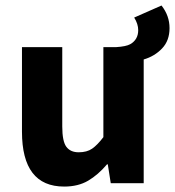

<svg xmlns="http://www.w3.org/2000/svg" viewBox="-20 -668 638 700"><path d="M503.9 -451.2V0H383.8L373 -68.8H370.1Q337.9 -30.8 301.5 -9.3Q265.1 12.2 213.9 12.2Q60.1 12.2 60.1 -188V-496.1H207V-207Q207 -152.8 221.9 -132.8Q236.8 -112.8 266.8 -112.8Q296.9 -112.8 315.9 -126Q335 -139.2 356.9 -168V-496.1H402.8Q439.9 -498.5 454.6 -506.8Q483.9 -523.4 483.9 -558.1Q483.9 -580.6 469.2 -604L568.8 -647.9Q598.1 -610.8 598.1 -565.4Q598.1 -520 571 -491.5Q543.9 -462.9 503.9 -451.2Z"/></svg>

Font: SourceSansPro-Bold
Style: Bold
Weight: 700
Designer: Paul D. Hunt
Foundry: Adobe Systems Incorporated
Version: Version 1.050;PS Version 1.000;hotconv 1.0.70;makeotf.lib2.5